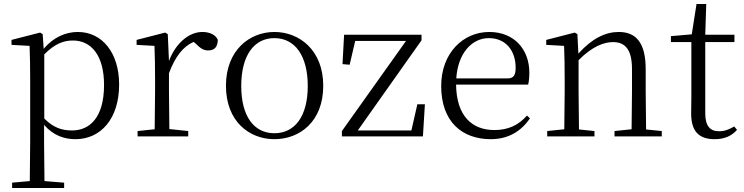

<svg xmlns="http://www.w3.org/2000/svg" viewBox="-20 -687 3747 967"><path d="M360 14C489 14 580 -91 580 -261C580 -422 494 -526 372 -526C313 -526 250 -501 200 -441L195 -515L182 -523L38 -486V-461L129 -456C131 -406 132 -351 132 -282V30L130 225L41 233V260H303V233L204 225L202 30V-58C250 -3 306 14 360 14ZM203 -413C256 -467 301 -483 347 -483C439 -483 504 -409 504 -259C504 -94 431 -30 343 -30C291 -30 249 -44 203 -90Z M831 -318C862 -401 901 -452 955 -476L965 -468C988 -445 1004 -433 1028 -433C1062 -433 1076 -452 1077 -486C1067 -511 1037 -526 999 -526C931 -526 864 -468 831 -380L825 -515L812 -523L668 -486V-461L758 -456C760 -406 761 -354 761 -285V-227L759 -36L673 -27V0H928V-27L833 -37L831 -227Z M1362 14C1489 14 1608 -74 1608 -255C1608 -435 1487 -526 1362 -526C1238 -526 1118 -435 1118 -255C1118 -75 1236 14 1362 14ZM1362 -16C1259 -16 1195 -101 1195 -254C1195 -407 1259 -495 1362 -495C1465 -495 1530 -407 1530 -254C1530 -101 1465 -16 1362 -16Z M1702 0H2110L2120 -162H2082L2052 -30H1782L2103 -484V-512H1713L1705 -364L1741 -361L1769 -481H2025L1702 -27Z M2452 14C2540 14 2605 -26 2649 -91L2634 -105C2592 -57 2540 -32 2470 -32C2358 -32 2279 -102 2277 -261H2640C2644 -277 2646 -297 2646 -321C2646 -438 2570 -526 2444 -526C2313 -526 2202 -420 2202 -254C2202 -74 2307 14 2452 14ZM2278 -292C2286 -418 2356 -495 2442 -495C2528 -495 2577 -431 2577 -346C2577 -309 2568 -292 2535 -292Z M3160 0H3313V-27L3234 -35L3232 -227V-338C3232 -474 3182 -526 3096 -526C3030 -526 2962 -494 2893 -417L2888 -515L2875 -523L2731 -486V-461L2821 -456C2823 -406 2824 -353 2824 -285V-227L2822 -36L2736 -27V0H2974V-27L2896 -35L2894 -227V-384C2964 -455 3024 -475 3067 -475C3127 -475 3163 -440 3163 -339V-227L3161 -36L3075 -27V0Z M3579 14C3628 14 3665 -2 3692 -33L3678 -50C3651 -35 3631 -26 3601 -26C3556 -26 3532 -53 3532 -116V-475H3679V-512H3532L3537 -667H3488L3464 -514L3359 -505V-475H3462V-201C3462 -165 3461 -146 3461 -115C3461 -28 3498 14 3579 14Z"/></svg>

Font: Noto Serif KR Light
Style: Regular
Weight: 300
Designer: Ryoko NISHIZUKA 西塚涼子 (kana & ideographs); Frank Grießhammer (Latin, Greek & Cyrillic); Wenlong ZHANG 张文龙 (bopomofo); San
Foundry: Adobe
Version: Version 2.001;hotconv 1.1.0;makeotfexe 2.6.0